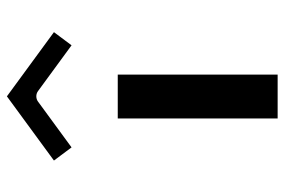

<svg xmlns="http://www.w3.org/2000/svg" viewBox="-154 -695 824 556"><g transform="rotate(-90 258.0 -417.0)"><path d="M71.1 -672.8 109.2 -621.8 242.2 -719.2C250.2 -725 262.8 -725.7 271.8 -719.2L404.8 -621.8L442.9 -672.8L257 -809ZM193 -488V-25H320V-488Z"/></g></svg>

Font: Hussar Ekologiczny
Style: Regular
Weight: 400
Foundry: Cannot Into Space Fonts
Version: Version 0.97